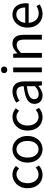

<svg xmlns="http://www.w3.org/2000/svg" viewBox="1384 -2196 826 3633"><g transform="rotate(-90 1796.5 -380.0)"><path d="M306 13C371 13 433 -12 481 -56L442 -117C408 -86 364 -63 314 -63C214 -63 146 -146 146 -271C146 -396 218 -481 316 -481C360 -481 393 -461 425 -432L472 -493C433 -527 384 -557 313 -557C174 -557 51 -452 51 -271C51 -91 162 13 306 13Z M788 13C921 13 1040 -91 1040 -271C1040 -452 921 -557 788 -557C655 -557 536 -452 536 -271C536 -91 655 13 788 13ZM788 -63C694 -63 631 -146 631 -271C631 -396 694 -481 788 -481C882 -481 946 -396 946 -271C946 -146 882 -63 788 -63Z M1397 13C1462 13 1524 -12 1572 -56L1533 -117C1499 -86 1455 -63 1405 -63C1305 -63 1237 -146 1237 -271C1237 -396 1309 -481 1407 -481C1451 -481 1484 -461 1516 -432L1563 -493C1524 -527 1475 -557 1404 -557C1265 -557 1142 -452 1142 -271C1142 -91 1253 13 1397 13Z M1806 13C1873 13 1934 -22 1986 -65H1989L1997 0H2072V-334C2072 -468 2016 -557 1884 -557C1797 -557 1720 -518 1670 -486L1706 -423C1749 -452 1806 -481 1869 -481C1958 -481 1981 -414 1981 -344C1750 -318 1647 -259 1647 -141C1647 -43 1715 13 1806 13ZM1832 -60C1778 -60 1736 -85 1736 -147C1736 -217 1798 -262 1981 -284V-132C1928 -85 1885 -60 1832 -60Z M2245 0H2336V-543H2245ZM2291 -655C2327 -655 2354 -680 2354 -714C2354 -751 2327 -773 2291 -773C2255 -773 2228 -751 2228 -714C2228 -680 2255 -655 2291 -655Z M2520 0H2611V-394C2666 -449 2704 -477 2760 -477C2832 -477 2863 -434 2863 -332V0H2954V-344C2954 -483 2902 -557 2788 -557C2714 -557 2658 -516 2606 -465H2603L2595 -543H2520Z M3350 13C3424 13 3482 -12 3530 -43L3497 -103C3457 -76 3414 -60 3361 -60C3258 -60 3187 -134 3181 -250H3547C3549 -263 3551 -282 3551 -302C3551 -457 3473 -557 3335 -557C3209 -557 3090 -447 3090 -271C3090 -92 3206 13 3350 13ZM3180 -315C3191 -422 3259 -484 3336 -484C3421 -484 3471 -425 3471 -315Z"/></g></svg>

Font: Noto Sans Japanese Regular
Style: Regular
Weight: 400
Designer: Ryoko NISHIZUKA (kana & ideographs); Paul D. Hunt (Latin, Greek & Cyrillic); Wenlong ZHANG (bopomofo); Sandoll Communica
Foundry: Adobe Systems Incorporated
Version: Version 1.000;PS 1;hotconv 1.0.78;makeotf.lib2.5.61930